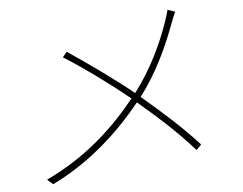

<svg xmlns="http://www.w3.org/2000/svg" viewBox="-52 -797 1104 872"><g transform="rotate(-5 500.0 -361.0)"><path d="M742 -733C738 -715 730 -691 725 -677C693 -585 642 -473 563 -369C491 -428 361 -522 269 -583L250 -559C338 -505 470 -407 544 -346C446 -224 317 -100 130 -12L156 11C335 -76 469 -205 567 -326C659 -248 741 -174 818 -87L841 -110C766 -193 677 -272 586 -349C662 -448 718 -569 753 -665C760 -683 769 -707 776 -721Z"/></g></svg>

Font: Genne Gothic ExtraLight
Style: Regular
Weight: 250
Designer: Ryoko NISHIZUKA (kana & ideographs); Paul D. Hunt (Latin, Greek & Cyrillic); Wenlong ZHANG (bopomofo); Sandoll Communica
Foundry: Adobe Systems Incorporated
Version: Version 1.004;PS 1.004;hotconv 16.6.51;makeotf.lib2.5.65220